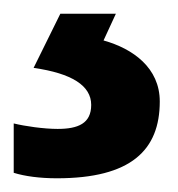

<svg xmlns="http://www.w3.org/2000/svg" viewBox="-26 -20 259 280"><path d="M207 128C207 79 168 51 125 39L143 0H62L23 79C79 87 107 105 107 133C107 160 88 168 58 168C38 168 10 164 -6 160V232C10 237 32 240 57 240C165 240 207 199 207 128Z"/></svg>

Font: Noto Sans Ol Chiki SemiBold
Style: Regular
Weight: 600
Designer: Monotype Design Team, Lewis McGuffie
Foundry: Monotype Imaging Inc.
Version: Version 2.003